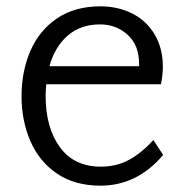

<svg xmlns="http://www.w3.org/2000/svg" viewBox="-20 -567 586 606"><path d="M495 -78Q413 19 297 19Q216 19 160 -19Q104 -57 76 -121.5Q48 -186 48 -263Q48 -342 76 -406.5Q104 -471 160 -509Q216 -547 297 -547Q352 -547 397 -524.5Q442 -502 468 -458.5Q494 -415 494 -356Q494 -331 488 -301H126Q124 -277 124 -265Q124 -164 169 -102.5Q214 -41 298 -41Q349 -41 389 -63.5Q429 -86 464 -125ZM136 -358H419V-365Q419 -425 382.5 -457.5Q346 -490 296 -490Q234 -490 193.5 -454.5Q153 -419 136 -358Z"/></svg>

Font: Martel Sans Light
Style: Regular
Weight: 300
Designer: Dan Reynolds and Mathieu Réguer
Foundry: Dan Reynolds and Mathieu Réguer
Version: Version 1.002; ttfautohint (v1.1) -l 5 -r 5 -G 72 -x 0 -D la